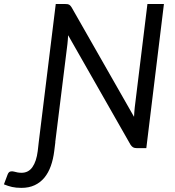

<svg xmlns="http://www.w3.org/2000/svg" viewBox="-140 -736 870 954"><path d="M50.5 -12 52.5 -29.5 137 -716H185Q197.5 -716 203.2 -713Q209 -710 215.5 -700L526 -155.5Q526.5 -168 527.5 -179.8Q528.5 -191.5 529.5 -202L592.5 -716H674.5L587 0H539.5Q528 0 521.2 -4Q514.5 -8 508.5 -17L198.5 -561Q198 -549.5 197 -538.2Q196 -527 195 -517L134.5 -29.5H135L129.5 14.5Q124.5 55 112.5 88.8Q100.5 122.5 80.5 146.8Q60.5 171 32.2 184.2Q4 197.5 -33.5 197.5Q-60.5 197.5 -80.2 193Q-100 188.5 -120.5 180L-102.5 132Q-97.5 118.5 -88.5 116.2Q-79.5 114 -71 116.5Q-62.5 119 -52.8 120.8Q-43 122.5 -33 122.5Q1.5 122.5 21.2 94.2Q41 66 47.5 14.5Z"/></svg>

Font: Lato
Style: Italic
Weight: 400
Italic angle: -7°
Designer: Lukasz Dziedzic
Foundry: tyPoland Lukasz Dziedzic
Version: Version 2.007; 2014-02-27